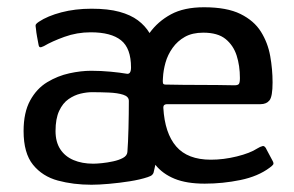

<svg xmlns="http://www.w3.org/2000/svg" viewBox="-20 -501 811 529"><path d="M232 8Q182 8 139.5 -3.5Q97 -15 71 -47Q45 -79 45 -140Q45 -191 63 -224Q81 -257 110 -274.5Q139 -292 171 -299Q203 -306 231 -306Q258 -306 284.5 -303.5Q311 -301 328 -298Q341 -295 341 -315Q341 -368 313.5 -390Q286 -412 230 -412Q192 -412 157.5 -399.5Q123 -387 101 -374Q93 -370 90 -371Q87 -372 86 -379Q84 -390 82 -400.5Q80 -411 79 -422Q77 -431 79 -434Q81 -437 87 -441Q111 -457 149 -467Q187 -477 232 -477Q278 -477 309 -468.5Q340 -460 360 -445Q380 -430 392 -410Q415 -442 451 -461.5Q487 -481 542 -481Q605 -481 642.5 -462.5Q680 -444 699 -413.5Q718 -383 724.5 -346.5Q731 -310 731 -274Q731 -235 722.5 -224.5Q714 -214 698 -214Q634 -214 569 -214Q504 -214 440 -214Q436 -214 433 -212Q430 -210 430 -204Q434 -134 465.5 -97.5Q497 -61 561 -61Q596 -61 632.5 -70Q669 -79 689 -92Q697 -97 703.5 -98.5Q710 -100 715 -88L731 -58Q735 -51 732.5 -47.5Q730 -44 723 -39Q691 -15 642.5 -5Q594 5 544 5Q494 5 461 -8.5Q428 -22 408 -47Q407 -41 405.5 -35.5Q404 -30 403 -25Q402 -22 399 -19Q396 -16 387 -13Q366 -6 337.5 -1.5Q309 3 280.5 5.5Q252 8 232 8ZM335 -223Q335 -235 319.5 -240Q304 -245 280 -246Q256 -247 233 -247Q219 -247 202 -243Q185 -239 169 -228Q153 -217 143 -195.5Q133 -174 133 -140Q133 -110 146 -90Q159 -70 182.5 -60Q206 -50 237 -50Q246 -50 261 -51.5Q276 -53 292 -56.5Q308 -60 319 -66Q330 -72 331 -82Q333 -108 334 -148Q335 -188 335 -223ZM626 -266Q635 -266 638 -269.5Q641 -273 641 -286Q641 -320 632 -348Q623 -376 601.5 -393.5Q580 -411 540 -411Q510 -411 489.5 -399.5Q469 -388 455.5 -369Q442 -350 436 -328.5Q430 -307 429 -287Q428 -276 429 -272Q430 -268 436 -268Q484 -267 531 -267Q578 -267 626 -266Z"/></svg>

Font: Glory Medium
Style: Regular
Weight: 500
Designer: Robert Leuschke
Foundry: Robert Leuschke
Version: Version 1.011